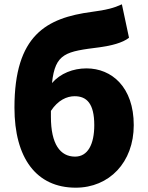

<svg xmlns="http://www.w3.org/2000/svg" viewBox="-20 -856 685 890"><path d="M331 14C486 14 600 -103 600 -276C600 -452 498 -539 381 -539C319 -539 260 -516 221 -471C236 -611 286 -617 443 -637C494 -644 548 -657 578 -681L545 -836C508 -819 475 -810 406 -801C195 -773 47 -693 47 -357C47 -124 148 14 331 14ZM216 -314V-342C249 -392 290 -410 326 -410C382 -410 417 -376 417 -276C417 -187 387 -130 328 -130C259 -130 216 -188 216 -314Z"/></svg>

Font: Noto Sans JP Black
Style: Regular
Weight: 900
Designer: Ryoko NISHIZUKA  (kana, bopomofo & ideographs); Paul D. Hunt (Latin, Greek & Cyrillic); Sandoll Communications , Soo-you
Foundry: Adobe
Version: Version 2.002;hotconv 1.0.116;makeotfexe 2.5.65601